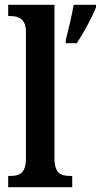

<svg xmlns="http://www.w3.org/2000/svg" viewBox="-20 -780 420 800"><path d="M14 0H281V-47H271C233 -47 207 -59 207 -120V-760H14V-713H24C52 -713 88 -705 88 -648V-120C88 -59 62 -47 24 -47H14ZM254 -613V-600H300C328 -642 364 -708 380 -750V-760H287C279 -714 265 -655 254 -613Z"/></svg>

Font: Noto Serif Georgian Condensed SemiBold
Style: Regular
Weight: 600
Width: 3
Designer: Monotype Design Team, Akaki Razmadze
Foundry: Google LLC
Version: Version 2.003